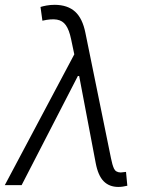

<svg xmlns="http://www.w3.org/2000/svg" viewBox="-44 -757 609 785"><path d="M439.9 7.3Q402.8 7.3 379.9 -15.9Q356.9 -39.1 347.2 -90.8L275.4 -468.8L264.2 -513.7L246.6 -597.2Q238.8 -634.8 225.3 -653.8Q211.9 -672.9 188.7 -676.8Q165.5 -680.7 129.4 -672.4L121.6 -728.5Q130.4 -731.4 146.2 -734.4Q162.1 -737.3 180.2 -737.3Q232.9 -736.8 263.2 -709.2Q293.5 -681.6 305.2 -622.6L409.7 -110.4Q415 -83 422.1 -67.6Q429.2 -52.2 449.7 -51.8Q460 -52.7 471.2 -54.2L476.6 2.4Q467.3 4.4 458.3 5.9Q449.2 7.3 439.9 7.3ZM-24.4 0 277.8 -568.8 285.6 -446.3H274.4L44.4 0Z"/></svg>

Font: Inter Tight Light
Style: Italic
Weight: 300
Italic angle: -9.39999°
Designer: Rasmus Andersson
Foundry: rsms
Version: Version 3.004